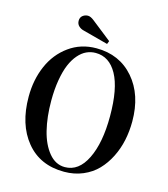

<svg xmlns="http://www.w3.org/2000/svg" viewBox="-129 -981 961 1099"><g transform="rotate(15 352.0 -432.0)"><path d="M46.9 -346.2Q46.9 -446.8 83 -529.8Q119.1 -612.8 189.2 -663.3Q259.3 -713.9 350.6 -713.9Q488.3 -713.9 572.5 -616.7Q656.7 -519.5 656.7 -361.8Q656.7 -304.2 645.3 -250Q633.8 -195.8 609.4 -147.2Q585 -98.6 550 -62.3Q515.1 -25.9 464.4 -4.4Q413.6 17.1 353.5 17.1Q210.4 17.1 128.7 -82.5Q46.9 -182.1 46.9 -346.2ZM177.7 -356.9Q177.7 -260.7 196.8 -183.3Q215.8 -106 255.6 -57.9Q295.4 -9.8 350.6 -9.8Q432.6 -9.8 479.2 -105Q525.9 -200.2 525.9 -357.9Q525.9 -522 480.2 -604.5Q434.6 -687 353.5 -687Q325.2 -687 299.6 -675.3Q273.9 -663.6 251.5 -637.7Q229 -611.8 212.9 -574Q196.8 -536.1 187.3 -480.5Q177.7 -424.8 177.7 -356.9ZM210.9 -839.8Q210.9 -859.9 224.6 -870.6Q238.3 -881.3 255.4 -881.3Q271 -881.3 291.5 -865.2L409.7 -772L402.3 -753.4L255.4 -792.5Q236.8 -796.4 223.9 -808.6Q210.9 -820.8 210.9 -839.8Z"/></g></svg>

Font: Vidaloka
Style: Regular
Weight: 400
Designer: Cyreal (www.cyreal.org)
Foundry: Cyreal (www.cyreal.org)
Version: Version 1.011